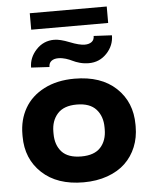

<svg xmlns="http://www.w3.org/2000/svg" viewBox="-60 -952 801 1011"><g transform="rotate(-5 340.5 -446.0)"><path d="M41.5 -258.8V-269Q41.5 -346.7 76.2 -407.2Q110.8 -467.8 179 -502.9Q247.1 -538.1 339.8 -538.1Q480 -538.1 559.6 -463.1Q639.2 -388.2 639.2 -269V-258.8Q639.2 -200.7 619.1 -151.6Q599.1 -102.5 561.8 -66.7Q524.4 -30.8 467.5 -10.5Q410.6 9.8 340.8 9.8Q201.7 9.8 121.6 -65.2Q41.5 -140.1 41.5 -258.8ZM205.1 -269V-258.8Q205.1 -198.7 238 -162.8Q271 -127 340.8 -127Q409.7 -127 442.6 -163.1Q475.6 -199.2 475.6 -258.8V-269Q475.6 -327.6 442.4 -364.5Q409.2 -401.4 339.8 -401.4Q271.5 -401.4 238.3 -364.5Q205.1 -327.6 205.1 -269ZM460.4 -753.4 556.6 -748.5Q556.6 -694.3 518.1 -653.6Q479.5 -612.8 423.3 -612.8Q397.9 -612.8 375.2 -619.1Q352.5 -625.5 338.4 -632.8Q324.2 -640.1 304.2 -646.5Q284.2 -652.8 263.7 -652.8Q241.7 -652.8 228 -642.3Q214.4 -631.8 214.4 -610.8L117.7 -616.2Q117.7 -668.9 156.2 -710.2Q194.8 -751.5 251 -751.5Q282.2 -751.5 331.8 -731.7Q381.3 -711.9 410.2 -711.9Q432.6 -711.9 446.5 -722.2Q460.4 -732.4 460.4 -753.4ZM542.5 -901.9V-814.9H135.7V-901.9Z"/></g></svg>

Font: Bert Sans Black
Style: Regular
Weight: 900
Designer: Christian Robertson, Adam Twardoch, & Cristiano Sobral
Foundry: Google
Version: Version 12.135;January 10, 2020;FontCreator 12.0.0.2547 64-b